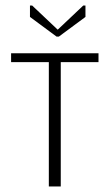

<svg xmlns="http://www.w3.org/2000/svg" viewBox="-20 -672 395 692"><path d="M184 -540 88 -611V-652H96L188 -565L280 -652H288V-611L192 -540ZM156 0V-448H20V-480H335V-448H199V0Z"/></svg>

Font: Glametrix
Style: Light
Weight: 300
Designer: gluk
Foundry: gluk
Version: Version 0.40